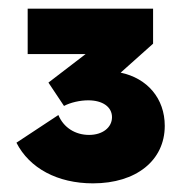

<svg xmlns="http://www.w3.org/2000/svg" viewBox="-20 -720 424 444"><path d="M195 -296C295 -296 361 -349 361 -429C361 -492 321 -539 259 -552L334 -619V-700H44V-595H178L92 -529L128 -475C143 -483 165 -488 184 -488C217 -488 239 -473 239 -449C239 -425 217 -408 186 -408C154 -408 127 -425 115 -454L18 -390C48 -331 113 -296 195 -296Z"/></svg>

Font: Fixel Display ExtraBold
Style: Regular
Weight: 800
Designer: AlfaBravo + MacPaw
Foundry: Kyrylo Tkachov, Marchela Mozhyna, Serhii Makarenko, Maria Weinstein, Zakhar Kryvoshyya
Version: Version 1.211